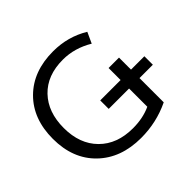

<svg xmlns="http://www.w3.org/2000/svg" viewBox="-174 -950 1171 1171"><g transform="rotate(-45 411.0 -365.0)"><path d="M410.2 -253.9V-327.1H585.9V-430.7H675.8V-327.1H791V-253.9H675.8V-44.9Q558.6 11.7 424.8 11.7Q251 11.7 145.5 -90.8Q40 -193.4 40 -365.2Q40 -537.1 143.1 -639.6Q246.1 -742.2 418.9 -742.2Q545.9 -742.2 650.4 -678.7L618.2 -608.4Q525.4 -664.1 424.8 -664.1Q289.1 -664.1 211.4 -583Q133.8 -502 133.8 -365.2Q133.8 -227.5 214.4 -146.5Q294.9 -65.4 431.6 -65.4Q518.6 -65.4 585.9 -96.7V-253.9Z"/></g></svg>

Font: Gen Shin Gothic Regular
Style: Regular
Weight: 400
Designer: [Source Han Sans]
Ryoko NISHIZUKA  (kana & ideographs); Paul D. Hunt (Latin, Greek & Cyrillic); Wenlong ZHANG  (bopomofo
Version: Version 1.002.20150607